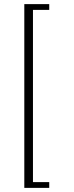

<svg xmlns="http://www.w3.org/2000/svg" viewBox="-20 -751 357 932"><path d="M98 -731H219V-703H140V133H219V161H98Z"/></svg>

Font: Arima ExtraLight
Style: Regular
Weight: 250
Designer: Joana Correia and Natanael Gama
Foundry: NDISCOVER
Version: Version 1.101;gftools[0.9.23]